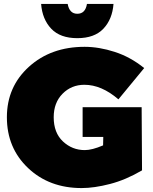

<svg xmlns="http://www.w3.org/2000/svg" viewBox="-20 -946 778 976"><path d="M395 10Q230 10 122.5 -92Q15 -194 15 -350Q15 -505 127 -606.5Q239 -708 410 -708Q483.5 -708 563.2 -682.2Q643 -656.5 713 -600L582 -441Q496 -515 409 -515Q343 -515 298 -469.5Q253 -424 253 -350Q253 -271 300 -227Q347 -183 411 -183Q448 -183 504 -207L505 -250H400V-401H700L702 -80Q619.5 -31.5 539.2 -10.8Q459 10 395 10ZM373 -752Q286 -752 240.5 -800Q195 -848 189 -926H324Q333 -876 373 -876Q414 -876 422 -926H557Q551 -848 505.5 -800Q460 -752 373 -752Z"/></svg>

Font: Argentum Novus Black
Style: Regular
Weight: 900
Designer: Julieta Ulanovsky (font) & Cristiano Sobral (main changes)
Foundry: Julieta Ulanovsky (font) & Cristiano Sobral (main changes)
Version: Version 3.00;November 27, 2020;FontCreator 13.0.0.2655 64-bi